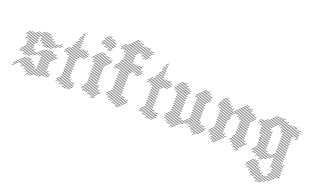

<svg xmlns="http://www.w3.org/2000/svg" viewBox="-149 -2099 5583 3411"><g transform="rotate(20 2643.0 -393.5)"><path d="M142.9 -102.9 290 -250 285.7 -254.3 138.6 -107.1ZM178.6 -102.9 325.7 -250 321.4 -254.3 174.3 -107.1ZM178.6 -67.1 325.7 -214.3 321.4 -218.6 174.3 -71.4ZM214.3 -67.1 361.4 -214.3 357.1 -218.6 210 -71.4ZM250 -67.1 361.4 -178.6 357.1 -182.9 245.7 -71.4ZM250 -31.4 397.1 -178.6 392.9 -182.9 245.7 -35.7ZM285.7 -31.4 397.1 -142.9 392.9 -147.1 281.4 -35.7ZM285.7 4.3 432.9 -142.9 428.6 -147.1 281.4 0ZM321.4 4.3 432.9 -107.1 428.6 -111.4 317.1 0ZM321.4 40 647.1 -285.7 642.9 -290 317.1 35.7ZM392.9 40 647.1 -214.3 642.9 -218.6 388.6 35.7ZM464.3 4.3 647.1 -178.6 642.9 -182.9 460 0ZM357.1 40 647.1 -250 642.9 -254.3 352.9 35.7ZM464.3 -138.6 754.3 -428.6 750 -432.9 460 -142.9ZM464.3 -210 718.6 -464.3 714.3 -468.6 460 -214.3ZM464.3 -245.7 682.9 -464.3 678.6 -468.6 460 -250ZM464.3 -174.3 718.6 -428.6 714.3 -432.9 460 -178.6ZM642.9 -31.4 718.6 -107.1 714.3 -111.4 638.6 -35.7ZM607.1 -31.4 682.9 -107.1 678.6 -111.4 602.9 -35.7ZM535.7 4.3 682.9 -142.9 678.6 -147.1 531.4 0ZM500 4.3 647.1 -142.9 642.9 -147.1 495.7 0ZM678.6 -31.4 718.6 -71.4 714.3 -75.7 674.3 -35.7ZM464.3 -281.4 647.1 -464.3 642.9 -468.6 460 -285.7ZM464.3 -352.9 611.4 -500 607.1 -504.3 460 -357.1ZM428.6 -352.9 575.7 -500 571.4 -504.3 424.3 -357.1ZM464.3 -317.1 647.1 -500 642.9 -504.3 460 -321.4ZM392.9 -352.9 540 -500 535.7 -504.3 388.6 -357.1ZM35.7 -31.4 254.3 -250 250 -254.3 31.4 -35.7ZM250 -281.4 361.4 -392.9 357.1 -397.1 245.7 -285.7ZM214.3 -281.4 325.7 -392.9 321.4 -397.1 210 -285.7ZM35.7 -67.1 218.6 -250 214.3 -254.3 31.4 -71.4ZM178.6 -281.4 325.7 -428.6 321.4 -432.9 174.3 -285.7ZM142.9 -281.4 290 -428.6 285.7 -432.9 138.6 -285.7ZM142.9 -317.1 290 -464.3 285.7 -468.6 138.6 -321.4ZM107.1 -317.1 290 -500 285.7 -504.3 102.9 -321.4ZM71.4 -317.1 325.7 -571.4 321.4 -575.7 67.1 -321.4ZM71.4 -352.9 325.7 -607.1 321.4 -611.4 67.1 -357.1ZM142.9 -460 325.7 -642.9 321.4 -647.1 138.6 -464.3ZM142.9 -495.7 432.9 -785.7 428.6 -790 138.6 -500ZM142.9 -531.4 397.1 -785.7 392.9 -790 138.6 -535.7ZM142.9 -567.1 325.7 -750 321.4 -754.3 138.6 -571.4ZM107.1 -567.1 290 -750 285.7 -754.3 102.9 -571.4ZM107.1 -602.9 218.6 -714.3 214.3 -718.6 102.9 -607.1ZM107.1 -638.6 182.9 -714.3 178.6 -718.6 102.9 -642.9ZM71.4 -638.6 147.1 -714.3 142.9 -718.6 67.1 -642.9ZM321.4 -317.1 468.6 -464.3 464.3 -468.6 317.1 -321.4ZM428.6 -531.4 575.7 -678.6 571.4 -682.9 424.3 -535.7ZM392.9 -567.1 540 -714.3 535.7 -718.6 388.6 -571.4ZM392.9 -602.9 540 -750 535.7 -754.3 388.6 -607.1ZM357.1 -602.9 504.3 -750 500 -754.3 352.9 -607.1ZM357.1 -638.6 504.3 -785.7 500 -790 352.9 -642.9ZM357.1 -674.3 468.6 -785.7 464.3 -790 352.9 -678.6ZM428.6 -567.1 575.7 -714.3 571.4 -718.6 424.3 -571.4ZM500 -531.4 611.4 -642.9 607.1 -647.1 495.7 -535.7ZM535.7 -531.4 647.1 -642.9 642.9 -647.1 531.4 -535.7ZM464.3 -531.4 611.4 -678.6 607.1 -682.9 460 -535.7ZM571.4 -531.4 682.9 -642.9 678.6 -647.1 567.1 -535.7ZM642.9 -567.1 754.3 -678.6 750 -682.9 638.6 -571.4ZM714.3 -602.9 754.3 -642.9 750 -647.1 710 -607.1Z M1107.1 40 1182.9 -35.7 1178.6 -40 1102.9 35.7ZM1071.4 40 1182.9 -71.4 1178.6 -75.7 1067.1 35.7ZM1000 40 1147.1 -107.1 1142.9 -111.4 995.7 35.7ZM1000 4.3 1111.4 -107.1 1107.1 -111.4 995.7 0ZM964.3 4.3 1111.4 -142.9 1107.1 -147.1 960 0ZM928.6 4.3 1075.7 -142.9 1071.4 -147.1 924.3 0ZM928.6 -31.4 1075.7 -178.6 1071.4 -182.9 924.3 -35.7ZM892.9 -31.4 1075.7 -214.3 1071.4 -218.6 888.6 -35.7ZM857.1 -31.4 1075.7 -250 1071.4 -254.3 852.9 -35.7ZM857.1 -67.1 1075.7 -285.7 1071.4 -290 852.9 -71.4ZM928.6 -174.3 1075.7 -321.4 1071.4 -325.7 924.3 -178.6ZM928.6 -210 1075.7 -357.1 1071.4 -361.4 924.3 -214.3ZM1035.7 40 1182.9 -107.1 1178.6 -111.4 1031.4 35.7ZM928.6 -245.7 1075.7 -392.9 1071.4 -397.1 924.3 -250ZM928.6 -281.4 1075.7 -428.6 1071.4 -432.9 924.3 -285.7ZM928.6 -317.1 1075.7 -464.3 1071.4 -468.6 924.3 -321.4ZM928.6 -352.9 1075.7 -500 1071.4 -504.3 924.3 -357.1ZM928.6 -388.6 1218.6 -678.6 1214.3 -682.9 924.3 -392.9ZM928.6 -424.3 1218.6 -714.3 1214.3 -718.6 924.3 -428.6ZM928.6 -460 1182.9 -714.3 1178.6 -718.6 924.3 -464.3ZM928.6 -495.7 1147.1 -714.3 1142.9 -718.6 924.3 -500ZM928.6 -531.4 1111.4 -714.3 1107.1 -718.6 924.3 -535.7ZM892.9 -531.4 1075.7 -714.3 1071.4 -718.6 888.6 -535.7ZM892.9 -567.1 1075.7 -750 1071.4 -754.3 888.6 -571.4ZM857.1 -567.1 1075.7 -785.7 1071.4 -790 852.9 -571.4ZM821.4 -567.1 1075.7 -821.4 1071.4 -825.7 817.1 -571.4ZM928.6 -710 1075.7 -857.1 1071.4 -861.4 924.3 -714.3ZM821.4 -602.9 897.1 -678.6 892.9 -682.9 817.1 -607.1ZM964.3 -781.4 1075.7 -892.9 1071.4 -897.1 960 -785.7ZM1000 -852.9 1075.7 -928.6 1071.4 -932.9 995.7 -857.1ZM1000 -888.6 1075.7 -964.3 1071.4 -968.6 995.7 -892.9ZM1035.7 -960 1075.7 -1000 1071.4 -1004.3 1031.4 -964.3ZM1142.9 -567.1 1254.3 -678.6 1250 -682.9 1138.6 -571.4ZM1178.6 -567.1 1254.3 -642.9 1250 -647.1 1174.3 -571.4Z M1464.3 -888.6 1611.4 -1035.7 1607.1 -1040 1460 -892.9ZM1500 -888.6 1647.1 -1035.7 1642.9 -1040 1495.7 -892.9ZM1535.7 -888.6 1647.1 -1000 1642.9 -1004.3 1531.4 -892.9ZM1535.7 -852.9 1647.1 -964.3 1642.9 -968.6 1531.4 -857.1ZM1428.6 -924.3 1575.7 -1071.4 1571.4 -1075.7 1424.3 -928.6ZM1464.3 -924.3 1611.4 -1071.4 1607.1 -1075.7 1460 -928.6ZM1392.9 -924.3 1540 -1071.4 1535.7 -1075.7 1388.6 -928.6ZM1392.9 -960 1540 -1107.1 1535.7 -1111.4 1388.6 -964.3ZM1428.6 -1031.4 1504.3 -1107.1 1500 -1111.4 1424.3 -1035.7ZM1571.4 -852.9 1611.4 -892.9 1607.1 -897.1 1567.1 -857.1ZM1357.1 -638.6 1504.3 -785.7 1500 -790 1352.9 -642.9ZM1357.1 -602.9 1540 -785.7 1535.7 -790 1352.9 -607.1ZM1357.1 -567.1 1540 -750 1535.7 -754.3 1352.9 -571.4ZM1392.9 -567.1 1575.7 -750 1571.4 -754.3 1388.6 -571.4ZM1392.9 -531.4 1611.4 -750 1607.1 -754.3 1388.6 -535.7ZM1392.9 -495.7 1611.4 -714.3 1607.1 -718.6 1388.6 -500ZM1392.9 -460 1647.1 -714.3 1642.9 -718.6 1388.6 -464.3ZM1392.9 -424.3 1682.9 -714.3 1678.6 -718.6 1388.6 -428.6ZM1392.9 -388.6 1682.9 -678.6 1678.6 -682.9 1388.6 -392.9ZM1392.9 -352.9 1575.7 -535.7 1571.4 -540 1388.6 -357.1ZM1392.9 -317.1 1575.7 -500 1571.4 -504.3 1388.6 -321.4ZM1392.9 -281.4 1575.7 -464.3 1571.4 -468.6 1388.6 -285.7ZM1392.9 -245.7 1575.7 -428.6 1571.4 -432.9 1388.6 -250ZM1392.9 -210 1575.7 -392.9 1571.4 -397.1 1388.6 -214.3ZM1357.1 -138.6 1575.7 -357.1 1571.4 -361.4 1352.9 -142.9ZM1321.4 -67.1 1575.7 -321.4 1571.4 -325.7 1317.1 -71.4ZM1357.1 -67.1 1575.7 -285.7 1571.4 -290 1352.9 -71.4ZM1357.1 -31.4 1575.7 -250 1571.4 -254.3 1352.9 -35.7ZM1392.9 -31.4 1575.7 -214.3 1571.4 -218.6 1388.6 -35.7ZM1428.6 -31.4 1611.4 -214.3 1607.1 -218.6 1424.3 -35.7ZM1464.3 -31.4 1611.4 -178.6 1607.1 -182.9 1460 -35.7ZM1464.3 4.3 1611.4 -142.9 1607.1 -147.1 1460 0ZM1321.4 -638.6 1468.6 -785.7 1464.3 -790 1317.1 -642.9ZM1500 4.3 1647.1 -142.9 1642.9 -147.1 1495.7 0ZM1535.7 4.3 1647.1 -107.1 1642.9 -111.4 1531.4 0ZM1535.7 40 1682.9 -107.1 1678.6 -111.4 1531.4 35.7ZM1571.4 40 1611.4 0 1607.1 -4.3 1567.1 35.7Z M2035.7 40 2182.9 -107.1 2178.6 -111.4 2031.4 35.7ZM2000 40 2182.9 -142.9 2178.6 -147.1 1995.7 35.7ZM1928.6 4.3 2111.4 -178.6 2107.1 -182.9 1924.3 0ZM1964.3 4.3 2111.4 -142.9 2107.1 -147.1 1960 0ZM2000 4.3 2147.1 -142.9 2142.9 -147.1 1995.7 0ZM1928.6 -31.4 2075.7 -178.6 2071.4 -182.9 1924.3 -35.7ZM1892.9 -31.4 2040 -178.6 2035.7 -182.9 1888.6 -35.7ZM1857.1 -31.4 2040 -214.3 2035.7 -218.6 1852.9 -35.7ZM1821.4 -67.1 2040 -285.7 2035.7 -290 1817.1 -71.4ZM1857.1 -67.1 2040 -250 2035.7 -254.3 1852.9 -71.4ZM1821.4 -102.9 2040 -321.4 2035.7 -325.7 1817.1 -107.1ZM1785.7 -102.9 2040 -357.1 2035.7 -361.4 1781.4 -107.1ZM1785.7 -138.6 2040 -392.9 2035.7 -397.1 1781.4 -142.9ZM1857.1 -245.7 2040 -428.6 2035.7 -432.9 1852.9 -250ZM1857.1 -281.4 2040 -464.3 2035.7 -468.6 1852.9 -285.7ZM1857.1 -317.1 2040 -500 2035.7 -504.3 1852.9 -321.4ZM1857.1 -352.9 2040 -535.7 2035.7 -540 1852.9 -357.1ZM1857.1 -388.6 2040 -571.4 2035.7 -575.7 1852.9 -392.9ZM1857.1 -424.3 2218.6 -785.7 2214.3 -790 1852.9 -428.6ZM1857.1 -460 2182.9 -785.7 2178.6 -790 1852.9 -464.3ZM1857.1 -495.7 2147.1 -785.7 2142.9 -790 1852.9 -500ZM1857.1 -531.4 2111.4 -785.7 2107.1 -790 1852.9 -535.7ZM1857.1 -567.1 2075.7 -785.7 2071.4 -790 1852.9 -571.4ZM1857.1 -602.9 2040 -785.7 2035.7 -790 1852.9 -607.1ZM1821.4 -602.9 2040 -821.4 2035.7 -825.7 1817.1 -607.1ZM1785.7 -602.9 2040 -857.1 2035.7 -861.4 1781.4 -607.1ZM1750 -602.9 2040 -892.9 2035.7 -897.1 1745.7 -607.1ZM1750 -638.6 2040 -928.6 2035.7 -932.9 1745.7 -642.9ZM1821.4 -745.7 2218.6 -1142.9 2214.3 -1147.1 1817.1 -750ZM1857.1 -817.1 2182.9 -1142.9 2178.6 -1147.1 1852.9 -821.4ZM1857.1 -852.9 2147.1 -1142.9 2142.9 -1147.1 1852.9 -857.1ZM1857.1 -888.6 2111.4 -1142.9 2107.1 -1147.1 1852.9 -892.9ZM2107.1 -638.6 2218.6 -750 2214.3 -754.3 2102.9 -642.9ZM2142.9 -602.9 2254.3 -714.3 2250 -718.6 2138.6 -607.1ZM2178.6 -602.9 2254.3 -678.6 2250 -682.9 2174.3 -607.1ZM2142.9 -638.6 2218.6 -714.3 2214.3 -718.6 2138.6 -642.9ZM1857.1 -924.3 2111.4 -1178.6 2107.1 -1182.9 1852.9 -928.6ZM1821.4 -924.3 2075.7 -1178.6 2071.4 -1182.9 1817.1 -928.6ZM1821.4 -960 2040 -1178.6 2035.7 -1182.9 1817.1 -964.3ZM1785.7 -960 2040 -1214.3 2035.7 -1218.6 1781.4 -964.3ZM1750 -960 2004.3 -1214.3 2000 -1218.6 1745.7 -964.3ZM1750 -995.7 1825.7 -1071.4 1821.4 -1075.7 1745.7 -1000ZM2107.1 -995.7 2254.3 -1142.9 2250 -1147.1 2102.9 -1000ZM2142.9 -995.7 2254.3 -1107.1 2250 -1111.4 2138.6 -1000ZM2142.9 -960 2290 -1107.1 2285.7 -1111.4 2138.6 -964.3ZM2178.6 -960 2325.7 -1107.1 2321.4 -1111.4 2174.3 -964.3ZM2178.6 -924.3 2325.7 -1071.4 2321.4 -1075.7 2174.3 -928.6ZM2214.3 -924.3 2290 -1000 2285.7 -1004.3 2210 -928.6Z M2678.6 40 2754.3 -35.7 2750 -40 2674.3 35.7ZM2642.9 40 2754.3 -71.4 2750 -75.7 2638.6 35.7ZM2571.4 40 2718.6 -107.1 2714.3 -111.4 2567.1 35.7ZM2571.4 4.3 2682.9 -107.1 2678.6 -111.4 2567.1 0ZM2535.7 4.3 2682.9 -142.9 2678.6 -147.1 2531.4 0ZM2500 4.3 2647.1 -142.9 2642.9 -147.1 2495.7 0ZM2500 -31.4 2647.1 -178.6 2642.9 -182.9 2495.7 -35.7ZM2464.3 -31.4 2647.1 -214.3 2642.9 -218.6 2460 -35.7ZM2428.6 -31.4 2647.1 -250 2642.9 -254.3 2424.3 -35.7ZM2428.6 -67.1 2647.1 -285.7 2642.9 -290 2424.3 -71.4ZM2500 -174.3 2647.1 -321.4 2642.9 -325.7 2495.7 -178.6ZM2500 -210 2647.1 -357.1 2642.9 -361.4 2495.7 -214.3ZM2607.1 40 2754.3 -107.1 2750 -111.4 2602.9 35.7ZM2500 -245.7 2647.1 -392.9 2642.9 -397.1 2495.7 -250ZM2500 -281.4 2647.1 -428.6 2642.9 -432.9 2495.7 -285.7ZM2500 -317.1 2647.1 -464.3 2642.9 -468.6 2495.7 -321.4ZM2500 -352.9 2647.1 -500 2642.9 -504.3 2495.7 -357.1ZM2500 -388.6 2790 -678.6 2785.7 -682.9 2495.7 -392.9ZM2500 -424.3 2790 -714.3 2785.7 -718.6 2495.7 -428.6ZM2500 -460 2754.3 -714.3 2750 -718.6 2495.7 -464.3ZM2500 -495.7 2718.6 -714.3 2714.3 -718.6 2495.7 -500ZM2500 -531.4 2682.9 -714.3 2678.6 -718.6 2495.7 -535.7ZM2464.3 -531.4 2647.1 -714.3 2642.9 -718.6 2460 -535.7ZM2464.3 -567.1 2647.1 -750 2642.9 -754.3 2460 -571.4ZM2428.6 -567.1 2647.1 -785.7 2642.9 -790 2424.3 -571.4ZM2392.9 -567.1 2647.1 -821.4 2642.9 -825.7 2388.6 -571.4ZM2500 -710 2647.1 -857.1 2642.9 -861.4 2495.7 -714.3ZM2392.9 -602.9 2468.6 -678.6 2464.3 -682.9 2388.6 -607.1ZM2535.7 -781.4 2647.1 -892.9 2642.9 -897.1 2531.4 -785.7ZM2571.4 -852.9 2647.1 -928.6 2642.9 -932.9 2567.1 -857.1ZM2571.4 -888.6 2647.1 -964.3 2642.9 -968.6 2567.1 -892.9ZM2607.1 -960 2647.1 -1000 2642.9 -1004.3 2602.9 -964.3ZM2714.3 -567.1 2825.7 -678.6 2821.4 -682.9 2710 -571.4ZM2750 -567.1 2825.7 -642.9 2821.4 -647.1 2745.7 -571.4Z M3428.6 -790 3281.4 -642.9 3285.7 -638.6 3432.9 -785.7ZM3464.3 -790 3281.4 -607.1 3285.7 -602.9 3468.6 -785.7ZM3500 -790 3317.1 -607.1 3321.4 -602.9 3504.3 -785.7ZM3500 -754.3 3317.1 -571.4 3321.4 -567.1 3504.3 -750ZM3535.7 -754.3 3317.1 -535.7 3321.4 -531.4 3540 -750ZM3535.7 -718.6 3317.1 -500 3321.4 -495.7 3540 -714.3ZM3571.4 -718.6 3317.1 -464.3 3321.4 -460 3575.7 -714.3ZM3571.4 -682.9 3317.1 -428.6 3321.4 -424.3 3575.7 -678.6ZM3571.4 -647.1 3317.1 -392.9 3321.4 -388.6 3575.7 -642.9ZM3500 -540 3317.1 -357.1 3321.4 -352.9 3504.3 -535.7ZM3500 -504.3 3317.1 -321.4 3321.4 -317.1 3504.3 -500ZM3500 -468.6 3317.1 -285.7 3321.4 -281.4 3504.3 -464.3ZM3500 -432.9 3317.1 -250 3321.4 -245.7 3504.3 -428.6ZM3500 -397.1 3067.1 35.7 3071.4 40 3504.3 -392.9ZM3500 -361.4 3210 -71.4 3214.3 -67.1 3504.3 -357.1ZM3500 -325.7 3281.4 -107.1 3285.7 -102.9 3504.3 -321.4ZM3500 -290 3317.1 -107.1 3321.4 -102.9 3504.3 -285.7ZM3500 -254.3 3352.9 -107.1 3357.1 -102.9 3504.3 -250ZM3500 -218.6 3352.9 -71.4 3357.1 -67.1 3504.3 -214.3ZM3535.7 -182.9 3388.6 -35.7 3392.9 -31.4 3540 -178.6ZM3535.7 -218.6 3388.6 -71.4 3392.9 -67.1 3540 -214.3ZM3142.9 -182.9 2960 0 2964.3 4.3 3147.1 -178.6ZM3142.9 -218.6 2960 -35.7 2964.3 -31.4 3147.1 -214.3ZM3142.9 -254.3 2924.3 -35.7 2928.6 -31.4 3147.1 -250ZM3142.9 -290 2924.3 -71.4 2928.6 -67.1 3147.1 -285.7ZM3142.9 -325.7 2888.6 -71.4 2892.9 -67.1 3147.1 -321.4ZM3142.9 -361.4 2888.6 -107.1 2892.9 -102.9 3147.1 -357.1ZM3142.9 -397.1 2888.6 -142.9 2892.9 -138.6 3147.1 -392.9ZM3142.9 -432.9 2960 -250 2964.3 -245.7 3147.1 -428.6ZM3142.9 -468.6 2960 -285.7 2964.3 -281.4 3147.1 -464.3ZM3142.9 -504.3 2960 -321.4 2964.3 -317.1 3147.1 -500ZM3142.9 -540 2960 -357.1 2964.3 -352.9 3147.1 -535.7ZM3142.9 -575.7 2960 -392.9 2964.3 -388.6 3147.1 -571.4ZM3178.6 -647.1 2960 -428.6 2964.3 -424.3 3182.9 -642.9ZM3142.9 -682.9 2960 -500 2964.3 -495.7 3147.1 -678.6ZM3142.9 -718.6 2960 -535.7 2964.3 -531.4 3147.1 -714.3ZM3107.1 -718.6 2960 -571.4 2964.3 -567.1 3111.4 -714.3ZM3178.6 -682.9 2960 -464.3 2964.3 -460 3182.9 -678.6ZM3107.1 -754.3 2924.3 -571.4 2928.6 -567.1 3111.4 -750ZM3071.4 -754.3 2924.3 -607.1 2928.6 -602.9 3075.7 -750ZM3071.4 -790 2888.6 -607.1 2892.9 -602.9 3075.7 -785.7ZM3035.7 -790 2888.6 -642.9 2892.9 -638.6 3040 -785.7ZM3000 -790 2924.3 -714.3 2928.6 -710 3004.3 -785.7ZM3178.6 -182.9 2995.7 0 3000 4.3 3182.9 -178.6ZM3178.6 -147.1 3031.4 0 3035.7 4.3 3182.9 -142.9ZM3214.3 -147.1 3031.4 35.7 3035.7 40 3218.6 -142.9ZM3571.4 -182.9 3424.3 -35.7 3428.6 -31.4 3575.7 -178.6ZM3607.1 -182.9 3424.3 0 3428.6 4.3 3611.4 -178.6ZM3607.1 -147.1 3460 0 3464.3 4.3 3611.4 -142.9ZM3642.9 -147.1 3460 35.7 3464.3 40 3647.1 -142.9ZM3535.7 4.3 3647.1 -107.1 3642.9 -111.4 3531.4 0Z M3857.1 40 4040 -142.9 4035.7 -147.1 3852.9 35.7ZM3821.4 40 4004.3 -142.9 4000 -147.1 3817.1 35.7ZM3821.4 4.3 4004.3 -178.6 4000 -182.9 3817.1 0ZM3785.7 4.3 3968.6 -178.6 3964.3 -182.9 3781.4 0ZM3785.7 -31.4 3968.6 -214.3 3964.3 -218.6 3781.4 -35.7ZM3785.7 -67.1 3968.6 -250 3964.3 -254.3 3781.4 -71.4ZM3750 -67.1 3968.6 -285.7 3964.3 -290 3745.7 -71.4ZM3750 -102.9 3968.6 -321.4 3964.3 -325.7 3745.7 -107.1ZM3714.3 -102.9 3968.6 -357.1 3964.3 -361.4 3710 -107.1ZM3714.3 -138.6 3968.6 -392.9 3964.3 -397.1 3710 -142.9ZM3785.7 -245.7 4004.3 -464.3 4000 -468.6 3781.4 -250ZM3785.7 -281.4 4004.3 -500 4000 -504.3 3781.4 -285.7ZM3785.7 -317.1 4254.3 -785.7 4250 -790 3781.4 -321.4ZM3785.7 -352.9 4218.6 -785.7 4214.3 -790 3781.4 -357.1ZM3785.7 -388.6 4004.3 -607.1 4000 -611.4 3781.4 -392.9ZM3785.7 -424.3 4004.3 -642.9 4000 -647.1 3781.4 -428.6ZM3785.7 -460 3968.6 -642.9 3964.3 -647.1 3781.4 -464.3ZM3785.7 -495.7 3968.6 -678.6 3964.3 -682.9 3781.4 -500ZM3785.7 -531.4 3932.9 -678.6 3928.6 -682.9 3781.4 -535.7ZM3750 -567.1 3897.1 -714.3 3892.9 -718.6 3745.7 -571.4ZM3785.7 -567.1 3932.9 -714.3 3928.6 -718.6 3781.4 -571.4ZM4071.4 -567.1 4254.3 -750 4250 -754.3 4067.1 -571.4ZM4107.1 -567.1 4290 -750 4285.7 -754.3 4102.9 -571.4ZM4107.1 -531.4 4325.7 -750 4321.4 -754.3 4102.9 -535.7ZM4142.9 -531.4 4325.7 -714.3 4321.4 -718.6 4138.6 -535.7ZM4142.9 -495.7 4325.7 -678.6 4321.4 -682.9 4138.6 -500ZM4178.6 -495.7 4361.4 -678.6 4357.1 -682.9 4174.3 -500ZM4178.6 -460 4397.1 -678.6 4392.9 -682.9 4174.3 -464.3ZM4178.6 -424.3 4397.1 -642.9 4392.9 -647.1 4174.3 -428.6ZM4178.6 -388.6 4432.9 -642.9 4428.6 -647.1 4174.3 -392.9ZM4178.6 -352.9 4432.9 -607.1 4428.6 -611.4 4174.3 -357.1ZM4178.6 -317.1 4361.4 -500 4357.1 -504.3 4174.3 -321.4ZM4178.6 -281.4 4361.4 -464.3 4357.1 -468.6 4174.3 -285.7ZM4178.6 -245.7 4361.4 -428.6 4357.1 -432.9 4174.3 -250ZM4142.9 -174.3 4361.4 -392.9 4357.1 -397.1 4138.6 -178.6ZM4107.1 -102.9 4361.4 -357.1 4357.1 -361.4 4102.9 -107.1ZM4142.9 -67.1 4361.4 -285.7 4357.1 -290 4138.6 -71.4ZM4178.6 -67.1 4361.4 -250 4357.1 -254.3 4174.3 -71.4ZM4178.6 -31.4 4361.4 -214.3 4357.1 -218.6 4174.3 -35.7ZM4142.9 -102.9 4361.4 -321.4 4357.1 -325.7 4138.6 -107.1ZM4214.3 -31.4 4361.4 -178.6 4357.1 -182.9 4210 -35.7ZM4214.3 4.3 4397.1 -178.6 4392.9 -182.9 4210 0ZM4250 4.3 4397.1 -142.9 4392.9 -147.1 4245.7 0ZM4250 40 4432.9 -142.9 4428.6 -147.1 4245.7 35.7ZM4285.7 40 4325.7 0 4321.4 -4.3 4281.4 35.7ZM3750 -602.9 3897.1 -750 3892.9 -754.3 3745.7 -607.1ZM3714.3 -602.9 3861.4 -750 3857.1 -754.3 3710 -607.1ZM3714.3 -638.6 3861.4 -785.7 3857.1 -790 3710 -642.9ZM3750 -710 3825.7 -785.7 3821.4 -790 3745.7 -714.3Z M4928.6 -567.1 5075.7 -714.3 5071.4 -718.6 4924.3 -571.4ZM4928.6 -531.4 5111.4 -714.3 5107.1 -718.6 4924.3 -535.7ZM4964.3 -531.4 5147.1 -714.3 5142.9 -718.6 4960 -535.7ZM4964.3 -495.7 5182.9 -714.3 5178.6 -718.6 4960 -500ZM4964.3 -460 5182.9 -678.6 5178.6 -682.9 4960 -464.3ZM4964.3 -424.3 5218.6 -678.6 5214.3 -682.9 4960 -428.6ZM4964.3 -388.6 5254.3 -678.6 5250 -682.9 4960 -392.9ZM4964.3 -352.9 5254.3 -642.9 5250 -647.1 4960 -357.1ZM4964.3 -317.1 5147.1 -500 5142.9 -504.3 4960 -321.4ZM4964.3 -281.4 5147.1 -464.3 5142.9 -468.6 4960 -285.7ZM4964.3 -245.7 5147.1 -428.6 5142.9 -432.9 4960 -250ZM4964.3 -210 5147.1 -392.9 5142.9 -397.1 4960 -214.3ZM4964.3 -174.3 5147.1 -357.1 5142.9 -361.4 4960 -178.6ZM4821.4 4.3 5147.1 -321.4 5142.9 -325.7 4817.1 0ZM4892.9 -31.4 5147.1 -285.7 5142.9 -290 4888.6 -35.7ZM4964.3 -67.1 5147.1 -250 5142.9 -254.3 4960 -71.4ZM4964.3 -31.4 5147.1 -214.3 5142.9 -218.6 4960 -35.7ZM4964.3 4.3 5147.1 -178.6 5142.9 -182.9 4960 0ZM4964.3 40 5147.1 -142.9 5142.9 -147.1 4960 35.7ZM4964.3 75.7 5147.1 -107.1 5142.9 -111.4 4960 71.4ZM4964.3 111.4 5147.1 -71.4 5142.9 -75.7 4960 107.1ZM5000 111.4 5147.1 -35.7 5142.9 -40 4995.7 107.1ZM5000 147.1 5147.1 0 5142.9 -4.3 4995.7 142.9ZM5000 182.9 5182.9 0 5178.6 -4.3 4995.7 178.6ZM4964.3 254.3 5182.9 35.7 5178.6 31.4 4960 250ZM4821.4 432.9 5182.9 71.4 5178.6 67.1 4817.1 428.6ZM4857.1 432.9 5182.9 107.1 5178.6 102.9 4852.9 428.6ZM4928.6 397.1 5182.9 142.9 5178.6 138.6 4924.3 392.9ZM5000 361.4 5182.9 178.6 5178.6 174.3 4995.7 357.1ZM4928.6 -602.9 5040 -714.3 5035.7 -718.6 4924.3 -607.1ZM5142.9 254.3 5182.9 214.3 5178.6 210 5138.6 250ZM4785.7 432.9 4932.9 285.7 4928.6 281.4 4781.4 428.6ZM4785.7 397.1 4897.1 285.7 4892.9 281.4 4781.4 392.9ZM4750 397.1 4861.4 285.7 4857.1 281.4 4745.7 392.9ZM4714.3 361.4 4825.7 250 4821.4 245.7 4710 357.1ZM4750 361.4 4861.4 250 4857.1 245.7 4745.7 357.1ZM4678.6 325.7 4790 214.3 4785.7 210 4674.3 321.4ZM4642.9 325.7 4790 178.6 4785.7 174.3 4638.6 321.4ZM4642.9 290 4754.3 178.6 4750 174.3 4638.6 285.7ZM4607.1 290 4754.3 142.9 4750 138.6 4602.9 285.7ZM4571.4 254.3 4718.6 107.1 4714.3 102.9 4567.1 250ZM4535.7 218.6 4682.9 71.4 4678.6 67.1 4531.4 214.3ZM4535.7 182.9 4647.1 71.4 4642.9 67.1 4531.4 178.6ZM4607.1 254.3 4754.3 107.1 4750 102.9 4602.9 250ZM4678.6 361.4 4825.7 214.3 4821.4 210 4674.3 357.1ZM4571.4 218.6 4718.6 71.4 4714.3 67.1 4567.1 214.3ZM4892.9 -602.9 5004.3 -714.3 5000 -718.6 4888.6 -607.1ZM4857.1 -638.6 4968.6 -750 4964.3 -754.3 4852.9 -642.9ZM4892.9 -638.6 5004.3 -750 5000 -754.3 4888.6 -642.9ZM4571.4 -388.6 4932.9 -750 4928.6 -754.3 4567.1 -392.9ZM4571.4 -424.3 4932.9 -785.7 4928.6 -790 4567.1 -428.6ZM4571.4 -460 4897.1 -785.7 4892.9 -790 4567.1 -464.3ZM4571.4 -495.7 4861.4 -785.7 4857.1 -790 4567.1 -500ZM4571.4 -531.4 4825.7 -785.7 4821.4 -790 4567.1 -535.7ZM4535.7 -531.4 4790 -785.7 4785.7 -790 4531.4 -535.7ZM4535.7 -567.1 4647.1 -678.6 4642.9 -682.9 4531.4 -571.4ZM4500 -602.9 4540 -642.9 4535.7 -647.1 4495.7 -607.1ZM4500 -567.1 4575.7 -642.9 4571.4 -647.1 4495.7 -571.4ZM4607.1 -388.6 4754.3 -535.7 4750 -540 4602.9 -392.9ZM4607.1 -317.1 4790 -500 4785.7 -504.3 4602.9 -321.4ZM4607.1 -281.4 4790 -464.3 4785.7 -468.6 4602.9 -285.7ZM4607.1 -245.7 4790 -428.6 4785.7 -432.9 4602.9 -250ZM4607.1 -210 4790 -392.9 4785.7 -397.1 4602.9 -214.3ZM4607.1 -174.3 4790 -357.1 4785.7 -361.4 4602.9 -178.6ZM4607.1 -352.9 4754.3 -500 4750 -504.3 4602.9 -357.1ZM4535.7 -67.1 4790 -321.4 4785.7 -325.7 4531.4 -71.4ZM4571.4 -67.1 4790 -285.7 4785.7 -290 4567.1 -71.4ZM4571.4 -31.4 4790 -250 4785.7 -254.3 4567.1 -35.7ZM4607.1 -31.4 4790 -214.3 4785.7 -218.6 4602.9 -35.7ZM4642.9 -31.4 4790 -178.6 4785.7 -182.9 4638.6 -35.7ZM4678.6 4.3 4825.7 -142.9 4821.4 -147.1 4674.3 0ZM4642.9 4.3 4790 -142.9 4785.7 -147.1 4638.6 0ZM4714.3 4.3 4825.7 -107.1 4821.4 -111.4 4710 0ZM4714.3 40 4861.4 -107.1 4857.1 -111.4 4710 35.7ZM4750 40 4897.1 -107.1 4892.9 -111.4 4745.7 35.7ZM5178.6 -531.4 5254.3 -607.1 5250 -611.4 5174.3 -535.7ZM5214.3 -531.4 5254.3 -571.4 5250 -575.7 5210 -535.7ZM5214.3 -495.7 5254.3 -535.7 5250 -540 5210 -500Z"/></g></svg>

Font: Gossip High Needlepoint
Style: Regular
Weight: 100
Width: 7
Designer: Deborah Khodanovich
Version: Version 1.001;Glyphs 3.3.1 (3343)